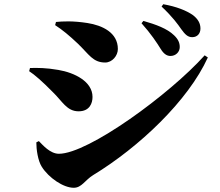

<svg xmlns="http://www.w3.org/2000/svg" viewBox="-20 -842 1040 909"><path d="M787 -577C812 -577 831 -596 831 -619C831 -639 824 -656 804 -675C771 -707 718 -726 659 -743L650 -732C695 -682 723 -639 741 -610C755 -587 770 -577 787 -577ZM890 -666C914 -666 929 -683 929 -707C929 -732 917 -752 894 -770C863 -792 815 -811 753 -822L745 -811C798 -761 822 -727 838 -704C856 -679 869 -666 890 -666ZM349 -635C402 -584 420 -546 478 -546C511 -546 538 -578 538 -610C538 -688 464 -722 394 -733C324 -744 276 -741 245 -738L241 -723C275 -701 308 -674 349 -635ZM259 -114C217 -114 182 -156 164 -174L152 -168C152 -135 159 -82 178 -52C211 0 280 47 329 47C367 47 382 11 421 -13C638 -145 871 -365 964 -570L949 -580C784 -396 398 -114 259 -114ZM230 -406C275 -363 296 -315 352 -315C405 -315 418 -354 418 -383C418 -456 333 -498 256 -511C199 -521 158 -521 122 -520L118 -505C143 -489 181 -456 230 -406Z"/></svg>

Font: Noto Serif CJK JP Black
Style: Regular
Weight: 900
Designer: Ryoko NISHIZUKA 西塚涼子 (kana & ideographs); Frank Grießhammer (Latin, Greek & Cyrillic); Wenlong ZHANG 张文龙 (bopomofo); San
Foundry: Adobe Systems Incorporated
Version: Version 1.001;PS 1.001;hotconv 16.6.54;makeotf.lib2.5.65590